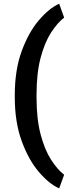

<svg xmlns="http://www.w3.org/2000/svg" viewBox="-20 -810 391 1052"><path d="M61 -277.8V-289.1Q61 -426.8 98.9 -530Q136.7 -633.3 192.9 -699Q249 -764.6 304.2 -789.6L331.5 -713.4Q294.9 -685.5 260 -631.8Q225.1 -578.1 202.6 -493.7Q180.2 -409.2 180.2 -290V-276.9Q180.2 -157.7 202.6 -73.2Q225.1 11.2 260 65.4Q294.9 119.6 331.5 147.5L304.2 222.2Q249 197.8 192.9 132.1Q136.7 66.4 98.9 -37.1Q61 -140.6 61 -277.8Z"/></svg>

Font: RobotoDEMO
Style: Regular
Weight: 400
Designer: Christian Robertson
Foundry: Google
Version: Version 2.136